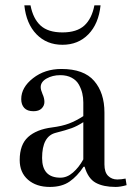

<svg xmlns="http://www.w3.org/2000/svg" viewBox="-20 -701 523 728"><path d="M72.3 -680.7H95.7Q105.5 -629.9 134 -604Q162.6 -578.1 216.8 -578.1Q271 -578.1 299.6 -604Q328.1 -629.9 337.9 -680.7H361.3Q354 -610.8 315.2 -571Q276.4 -531.2 216.8 -531.2Q157.2 -531.2 118.4 -571Q79.6 -610.8 72.3 -680.7ZM54.7 -94.2Q54.7 -152.8 86.7 -181.6Q118.7 -210.4 177.2 -217.8Q215.3 -222.7 241.7 -232.7Q268.1 -242.7 295.9 -260.7V-312.5Q295.9 -330.6 292 -347.2Q288.1 -363.8 279.1 -380.1Q270 -396.5 252 -406.2Q233.9 -416 208.5 -416Q179.2 -416 156.7 -403.3Q134.3 -390.6 134.3 -370.6Q134.3 -360.4 141.1 -344.7Q148.4 -329.1 148.4 -314.5Q148.4 -300.3 137.9 -289.8Q127.4 -279.3 106.9 -279.3Q83.5 -279.3 72 -291.7Q60.5 -304.2 60.5 -325.2Q60.5 -369.6 105.2 -404.5Q149.9 -439.5 212.9 -439.5Q297.9 -439.5 336.9 -394.3Q376 -349.1 376 -274.4V-77.6Q376 -47.9 389.9 -34.2Q403.8 -20.5 424.8 -20.5Q439.5 -20.5 456.1 -23.9L460 1Q436.5 7.8 418.5 7.8Q371.6 7.8 342.8 -8.1Q314 -23.9 300.8 -68.8H296.9Q272.9 -32.7 243.7 -12.5Q214.4 7.8 168.9 7.8Q117.7 7.8 86.2 -19.5Q54.7 -46.9 54.7 -94.2ZM139.6 -102.1Q139.6 -27.3 209 -27.3Q234.4 -27.3 256.8 -46.9Q279.3 -66.4 295.9 -96.7V-237.8Q272.5 -222.7 251.7 -215.1Q231 -207.5 190.9 -197.3Q139.6 -184.1 139.6 -102.1Z"/></svg>

Font: Theano Didot
Style: Regular
Weight: 400
Designer: Alexey Kryukov
Version: Version 2.0